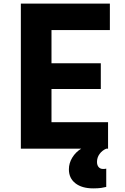

<svg xmlns="http://www.w3.org/2000/svg" viewBox="-20 -820 690 1059"><path d="M95 0V-800H586V-654H264V-471H536V-329H264V-146H576V0ZM494 219Q432 219 396 191Q360 163 360 114Q360 80 378.5 49.5Q397 19 428 0L496 -3L566 0Q543 10 529 29.5Q515 49 515 73Q515 91 524 101.5Q533 112 549 112Q555 112 559 111.5Q563 111 566 110V211Q555 214 538 216.5Q521 219 494 219Z"/></svg>

Font: Martian Mono SemiCondensed
Style: Bold
Weight: 700
Width: 4
Designer: Roman Shamin
Foundry: Evil Martians
Version: Version 1.000